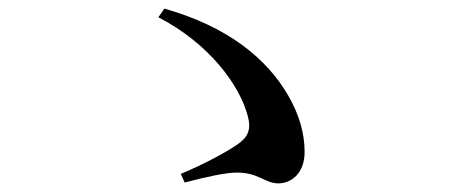

<svg xmlns="http://www.w3.org/2000/svg" viewBox="-20 -580 1040 445"><path d="M399 -177 408 -157C462 -171 503 -180 530 -180C579 -180 594 -155 625 -155C654 -155 686 -177 686 -228C686 -270 674 -315 646 -362C598 -443 510 -518 361 -560L347 -540C465 -479 535 -383 554 -312C563 -280 555 -262 530 -245C502 -226 452 -199 399 -177Z"/></svg>

Font: Noto Serif HK SemiBold
Style: Regular
Weight: 600
Designer: Ryoko NISHIZUKA 西塚涼子 (kana & ideographs); Frank Grießhammer (Latin, Greek & Cyrillic); Wenlong ZHANG 张文龙 (bopomofo); San
Foundry: Adobe
Version: Version 2.001;hotconv 1.1.0;makeotfexe 2.6.0